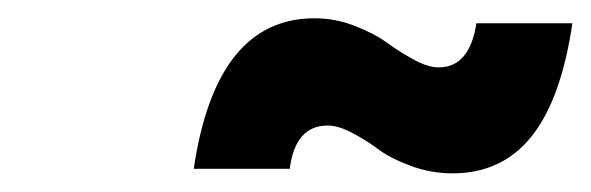

<svg xmlns="http://www.w3.org/2000/svg" viewBox="-20 -428 640 208"><path d="M189.9 -245.1Q213.9 -408.2 320.8 -408.2Q343.3 -408.2 364.5 -399.9Q385.7 -391.6 399.4 -381.6Q413.1 -371.6 428.5 -363.3Q443.8 -355 455.1 -355Q488.8 -355 496.1 -402.8H600.1Q587.9 -320.3 555.9 -280.3Q523.9 -240.2 470.2 -240.2Q446.8 -240.2 425 -248.3Q403.3 -256.3 390.1 -266.1Q377 -275.9 361.8 -283.9Q346.7 -292 335 -292Q299.8 -292 293.9 -245.1Z"/></svg>

Font: Trueno SemiBold
Style: Italic
Weight: 600
Designer: Julieta Ulanovsky
Foundry: Julieta Ulanovsky
Version: Version 3.001b | FøM Fix